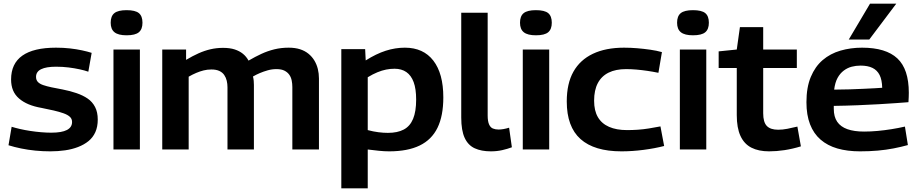

<svg xmlns="http://www.w3.org/2000/svg" viewBox="-20 -809 4972 1039"><path d="M26 -23 43 -123Q62 -117 88 -111Q114 -105 143.5 -100.5Q173 -96 202.5 -93.5Q232 -91 257 -91Q314 -91 342 -105.5Q370 -120 370 -149Q370 -166 358 -177Q346 -188 323.5 -196Q301 -204 271 -211Q241 -218 205 -225Q165 -232 135 -244.5Q105 -257 83 -276Q61 -295 50.5 -320.5Q40 -346 40 -379Q40 -465 101 -508Q162 -551 283 -551Q323 -551 358.5 -547Q394 -543 424 -536.5Q454 -530 476 -523L458 -421Q438 -428 410.5 -434Q383 -440 351 -444Q319 -448 283 -448Q230 -448 202.5 -434.5Q175 -421 175 -393Q175 -376 185 -365.5Q195 -355 214 -348.5Q233 -342 259 -336.5Q285 -331 318 -325Q359 -317 394 -305Q429 -293 454.5 -275.5Q480 -258 494.5 -230Q509 -202 509 -162Q509 -123 496 -94Q483 -65 459 -45.5Q435 -26 402.5 -13.5Q370 -1 332 4.5Q294 10 252 10Q211 10 171 6Q131 2 94.5 -5.5Q58 -13 26 -23Z M665 -618Q620 -618 599.5 -634.5Q579 -651 579 -686Q579 -722 599 -738Q619 -754 665 -754Q712 -754 731.5 -738Q751 -722 751 -686Q751 -651 731.5 -634.5Q712 -618 665 -618ZM594 0V-541H737V0Z M858 0V-541H987V-485Q1022 -506 1054.5 -520.5Q1087 -535 1119.5 -542.5Q1152 -550 1187 -550Q1224 -550 1250 -541.5Q1276 -533 1294.5 -518Q1313 -503 1325 -481Q1361 -502 1394.5 -517.5Q1428 -533 1464.5 -542Q1501 -551 1542 -551Q1577 -551 1603.5 -542.5Q1630 -534 1649.5 -518Q1669 -502 1681.5 -481Q1694 -460 1700 -435.5Q1706 -411 1706 -384V0H1562V-338Q1562 -356 1558.5 -373.5Q1555 -391 1545.5 -404.5Q1536 -418 1519.5 -426.5Q1503 -435 1476 -435Q1452 -435 1429 -428.5Q1406 -422 1386 -413.5Q1366 -405 1349 -395Q1352 -383 1353 -371.5Q1354 -360 1354 -349V0H1211V-337Q1211 -355 1207 -372Q1203 -389 1193.5 -403Q1184 -417 1167 -425Q1150 -433 1124 -433Q1102 -433 1082 -428Q1062 -423 1042 -414.5Q1022 -406 1001 -394V0Z M1827 210V-543H1956L1959 -482Q2016 -518 2067.5 -534.5Q2119 -551 2171 -551Q2271 -551 2325 -481Q2379 -411 2379 -282Q2379 -182 2347.5 -117.5Q2316 -53 2251 -21.5Q2186 10 2086 10Q2060 10 2031 7Q2002 4 1970 0V210ZM2079 -90Q2131 -90 2165 -108Q2199 -126 2215.5 -166Q2232 -206 2232 -270Q2232 -328 2218.5 -364.5Q2205 -401 2179 -419Q2153 -437 2115 -437Q2092 -437 2069.5 -432.5Q2047 -428 2022.5 -418Q1998 -408 1970 -391V-105Q2000 -97 2027.5 -93.5Q2055 -90 2079 -90Z M2619 -740V-184Q2619 -153 2626.5 -136Q2634 -119 2647.5 -113.5Q2661 -108 2678 -108Q2690 -108 2704.5 -110.5Q2719 -113 2735 -118L2750 -12Q2726 -3 2697.5 3.5Q2669 10 2636 10Q2585 10 2549 -6.5Q2513 -23 2494.5 -63Q2476 -103 2476 -173V-740Z M2880 -618Q2835 -618 2814.5 -634.5Q2794 -651 2794 -686Q2794 -722 2814 -738Q2834 -754 2880 -754Q2927 -754 2946.5 -738Q2966 -722 2966 -686Q2966 -651 2946.5 -634.5Q2927 -618 2880 -618ZM2809 0V-541H2952V0Z M3047 -260Q3047 -357 3083 -421Q3119 -485 3188.5 -518Q3258 -551 3357 -551Q3392 -551 3428 -548Q3464 -545 3499 -540Q3534 -535 3562 -527L3543 -415Q3514 -421 3483.5 -425.5Q3453 -430 3424 -432.5Q3395 -435 3368 -435Q3312 -435 3273.5 -416Q3235 -397 3215 -359Q3195 -321 3195 -264Q3195 -210 3215.5 -175Q3236 -140 3276 -122.5Q3316 -105 3373 -105Q3402 -105 3431.5 -107Q3461 -109 3492 -114Q3523 -119 3554 -125L3574 -19Q3524 -6 3462.5 2Q3401 10 3343 10Q3196 10 3121.5 -56.5Q3047 -123 3047 -260Z M3730 -618Q3685 -618 3664.5 -634.5Q3644 -651 3644 -686Q3644 -722 3664 -738Q3684 -754 3730 -754Q3777 -754 3796.5 -738Q3816 -722 3816 -686Q3816 -651 3796.5 -634.5Q3777 -618 3730 -618ZM3659 0V-541H3802V0Z M4142 10Q4085 10 4046 -10Q4007 -30 3987 -73.5Q3967 -117 3967 -186V-441H3869V-531L3967 -541L3984 -662H4110V-541H4292V-441H4110V-196Q4110 -148 4129.5 -127.5Q4149 -107 4191 -107Q4215 -107 4240.5 -112Q4266 -117 4295 -124L4314 -17Q4268 -3 4225 3.5Q4182 10 4142 10Z M4634 10Q4565 10 4511.5 -5.5Q4458 -21 4420.5 -53.5Q4383 -86 4363.5 -136.5Q4344 -187 4344 -256Q4344 -336 4367.5 -392.5Q4391 -449 4432 -484Q4473 -519 4528 -535Q4583 -551 4645 -551Q4774 -551 4836 -493Q4898 -435 4898 -307Q4898 -298 4897.5 -284Q4897 -270 4896 -256Q4870 -254 4829 -251Q4788 -248 4735.5 -245Q4683 -242 4621.5 -239.5Q4560 -237 4492 -236Q4492 -232 4492 -228.5Q4492 -225 4492 -220Q4492 -177 4510.5 -150Q4529 -123 4565.5 -110Q4602 -97 4656 -97Q4692 -97 4729.5 -100.5Q4767 -104 4804.5 -110Q4842 -116 4877 -124L4893 -24Q4857 -14 4816 -6Q4775 2 4730 6Q4685 10 4634 10ZM4494 -324Q4538 -324 4578.5 -325.5Q4619 -327 4654 -328.5Q4689 -330 4714.5 -331.5Q4740 -333 4754 -334Q4753 -377 4740 -403Q4727 -429 4701.5 -441.5Q4676 -454 4637 -454Q4612 -454 4589 -448Q4566 -442 4546 -427Q4526 -412 4512.5 -387.5Q4499 -363 4494 -324ZM4573 -595 4688 -789H4830L4684 -595Z"/></svg>

Font: Georama SemiExpanded SemiBold
Style: Regular
Weight: 600
Width: 6
Designer: Jean-Baptiste Levee
Foundry: Production Type
Version: Version 1.001